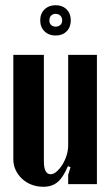

<svg xmlns="http://www.w3.org/2000/svg" viewBox="-20 -705 422 735"><path d="M240 -69Q222 -26 200.5 -8Q179 10 146 10Q122 10 101 2Q80 -6 64.5 -20.5Q49 -35 40 -54Q31 -73 31 -95V-495H148V-87Q148 -38 174 -38Q185 -38 197 -48.5Q209 -59 219 -75Q229 -91 235 -110.5Q241 -130 241 -149V-495H351V0H241V-36L250 -65ZM134 -627Q134 -653 150.5 -669Q167 -685 193 -685Q219 -685 235 -669Q251 -653 251 -627Q251 -601 235 -585Q219 -569 193 -569Q167 -569 150.5 -585Q134 -601 134 -627ZM169 -627Q169 -616 175.5 -609.5Q182 -603 193 -603Q204 -603 211 -609.5Q218 -616 218 -627Q218 -638 211 -645Q204 -652 193 -652Q182 -652 175.5 -645Q169 -638 169 -627Z"/></svg>

Font: Moniqa ExtBd Paragraph
Style: Regular
Weight: 800
Designer: Rajesh Rajput
Foundry: Rajesh Rajput
Version: Version 1.000